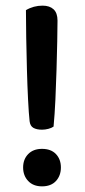

<svg xmlns="http://www.w3.org/2000/svg" viewBox="-20 -648 303 681"><path d="M170 -199Q163 -194 151.5 -191Q140 -188 129 -188Q110 -188 98.5 -194.5Q87 -201 85 -218Q82 -245 79.5 -295Q77 -345 75.5 -401.5Q74 -458 73 -514.5Q72 -571 72 -612Q99 -628 131 -628Q156 -628 170 -615Q184 -602 184 -575Q184 -547 183 -500.5Q182 -454 180.5 -401Q179 -348 176.5 -294.5Q174 -241 170 -199ZM129 -120Q161 -120 178.5 -101.5Q196 -83 196 -54Q196 -25 178.5 -6Q161 13 129 13Q98 13 80 -6Q62 -25 62 -54Q62 -83 80 -101.5Q98 -120 129 -120Z"/></svg>

Font: Baloo 2 Latin Medium
Style: Regular
Weight: 500
Designer: Sarang Kulkarni and Ek Type
Foundry: Ek Type
Version: Version 1.001